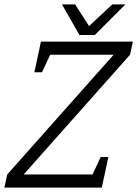

<svg xmlns="http://www.w3.org/2000/svg" viewBox="-43 -857 627 877"><path d="M476 -607H141L144 -667H564L551 -607L65 -60H425L422 0H-23L-10 -60ZM452 -140 422 0H352L417 -140ZM114 -527 144 -667H214L149 -527ZM320 -697 470 -837H530L390 -697ZM390 -697H320L240 -837H300Z"/></svg>

Font: Epunda Slab Light
Style: Italic
Weight: 300
Italic angle: -12°
Designer: Simon Atzbach
Foundry: typofactur
Version: Version 1.102